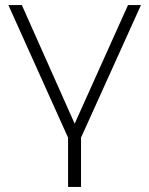

<svg xmlns="http://www.w3.org/2000/svg" viewBox="-20 -542 587 756"><path d="M299 0V194H248V0L13 -522H66L274 -55L484 -522H535Z"/></svg>

Font: Hilab Light
Style: Regular
Weight: 300
Designer: Cristianderson Lima
Foundry: Cristianderson
Version: Version 1.0